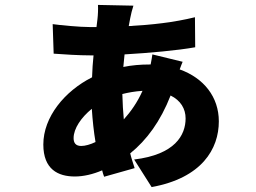

<svg xmlns="http://www.w3.org/2000/svg" viewBox="-20 -705 1040 780"><path d="M483 -220C480 -251 478 -285 477 -323C501 -329 528 -334 559 -336C538 -289 511 -251 483 -220ZM310 -112C287 -112 279 -125 279 -144C279 -183 310 -228 353 -263C356 -216 361 -170 368 -128C347 -118 326 -112 310 -112ZM599 -484C598 -475 595 -459 592 -443H587C551 -443 515 -440 481 -433C483 -450 484 -467 486 -484C588 -490 700 -500 773 -513L772 -635C687 -614 596 -604 503 -599C505 -610 507 -621 509 -631C513 -650 516 -664 522 -682L378 -685C379 -669 378 -644 376 -628L372 -595H348C302 -595 222 -603 194 -607L198 -487C237 -484 301 -480 348 -480H360C357 -452 355 -422 354 -391C243 -335 156 -230 156 -118C156 -17 216 12 284 12C319 12 358 3 395 -13C397 -4 400 5 403 13L527 -22C521 -41 514 -61 509 -82C576 -136 632 -212 673 -317C714 -297 734 -263 734 -224C734 -156 691 -77 525 -57L596 55C800 18 869 -100 869 -212C869 -311 808 -388 710 -423C715 -436 719 -448 722 -454Z"/></svg>

Font: Noto Sans CJK Black
Style: Bold
Weight: 900
Designer: Ryoko NISHIZUKA (kana & ideographs); Paul D. Hunt (Latin, Greek & Cyrillic); Wenlong ZHANG (bopomofo); Sandoll Communica
Foundry: Adobe Systems Incorporated
Version: Version 1.000;PS 1;hotconv 1.0.78;makeotf.lib2.5.61930